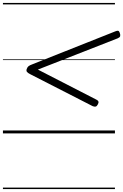

<svg xmlns="http://www.w3.org/2000/svg" viewBox="-20 -909 839 1308"><path d="M611 -186 185 -404Q169 -412 163.5 -419.5Q158 -427 162 -439Q167 -453 175.5 -459Q184 -465 203 -472L767 -696Q779 -701 785.5 -699Q792 -697 796 -685Q801 -671 798.5 -662.5Q796 -654 782 -648L238 -435L637 -230Q648 -225 650.5 -217Q653 -209 646 -197Q640 -185 631.5 -183Q623 -181 611 -186ZM0 369H763V379H0ZM0 -20H763V0H0ZM0 -505H763V-500H0ZM0 -889H763V-879H0Z"/></svg>

Font: Playwrite HR Guides
Style: Regular
Weight: 400
Designer: Veronika Burian, José Scaglione
Foundry: TypeTogether
Version: Version 1.003